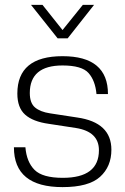

<svg xmlns="http://www.w3.org/2000/svg" viewBox="-20 -756 513 786"><path d="M236 10Q37 10 37 -153H84Q89 -93 121.5 -60.5Q154 -28 237 -28Q385 -28 385 -141Q385 -217 291 -232L180 -249Q115 -258 83 -286.5Q51 -315 51 -373Q51 -526 236 -526Q422 -526 422 -371H375Q370 -426 342.5 -457Q315 -488 236 -488Q102 -488 102 -375Q102 -334 123.5 -316Q145 -298 185 -292L296 -275Q436 -255 436 -143Q436 -74 389.5 -32Q343 10 236 10ZM257 -599H216L107 -736H154L236 -633L319 -736H365Z"/></svg>

Font: Creato Display Light
Style: Regular
Weight: 300
Version: Version 1.000